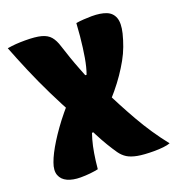

<svg xmlns="http://www.w3.org/2000/svg" viewBox="-131 -816 861 933"><g transform="rotate(-20 300.0 -349.0)"><path d="M508 11Q455 11 423 5Q391 -1 371.5 -13Q352 -25 337 -46Q321 -69 303.5 -98Q286 -127 268.5 -161Q251 -195 233 -234L203 -285Q164 -356 128.5 -428.5Q93 -501 63.5 -570.5Q34 -640 10 -702Q34 -706 54.5 -707.5Q75 -709 102 -709Q155 -709 185 -701Q215 -693 231 -674Q247 -655 257 -622Q268 -588 279 -556Q290 -524 304 -488.5Q318 -453 336 -407L381 -350Q422 -264 475 -171Q528 -78 591 1Q578 6 555.5 8.5Q533 11 508 11ZM446 -709Q492 -709 521 -697.5Q550 -686 560.5 -657.5Q571 -629 559 -579Q551 -547 539.5 -516Q528 -485 511 -454.5Q494 -424 472.5 -392.5Q451 -361 424.5 -329Q398 -297 366 -264L289 -450H326Q332 -467 337 -487Q342 -507 346 -530Q350 -553 353.5 -580Q357 -607 360 -637.5Q363 -668 365 -703Q381 -706 404.5 -707.5Q428 -709 446 -709ZM129 9Q89 9 61.5 -3.5Q34 -16 24.5 -41.5Q15 -67 29 -105Q36 -125 48 -148.5Q60 -172 76.5 -198.5Q93 -225 114 -254.5Q135 -284 161 -315.5Q187 -347 218 -381L281 -176H254Q249 -161 244.5 -145.5Q240 -130 236.5 -113.5Q233 -97 230 -79Q227 -61 224.5 -41.5Q222 -22 220 0Q202 4 178.5 6.5Q155 9 129 9Z"/></g></svg>

Font: Recursive Casual Black
Style: Regular
Weight: 900
Version: Version 1.047